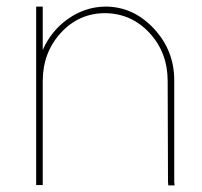

<svg xmlns="http://www.w3.org/2000/svg" viewBox="-20 -573 615 584"><path d="M110 -421V-543V-553H90V-543V-326V-316V-20V-10H110V-20V-316V-326Q110 -413 165 -473Q220 -533 300 -533Q380 -532 435 -472.5Q490 -413 490 -326L491 -19L492 -9H511L510 -20V-326Q511 -418 448.5 -485.5Q386 -553 300 -553Q239 -552 187.5 -516Q136 -480 110 -421Z"/></svg>

Font: Nordica Plus
Style: NordicaClassicUltraLight
Weight: 300
Version: Version 1